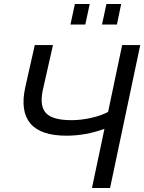

<svg xmlns="http://www.w3.org/2000/svg" viewBox="-20 -934 717 954"><path d="M330.1 -812 352.1 -914.1H425.8L403.8 -812ZM486.8 -812 508.8 -914.1H582L561 -812ZM586.9 -710H676.8L526.9 0H437L499 -293.9Q406.2 -259.8 310.1 -259.8Q182.1 -259.8 131.1 -320.3Q80.1 -380.9 105 -498L152.8 -710H243.2L191.9 -482.9Q176.3 -405.3 209.5 -371.1Q242.7 -336.9 335 -336.9Q383.3 -336.9 433.6 -348.4Q483.9 -359.9 517.1 -377.9Z"/></svg>

Font: Rawline Medium
Style: Italic
Weight: 500
Italic angle: -12°
Designer: Matt McInerney, Pablo Impallari, Rodrigo Fuenzalida
Foundry: Matt McInerney, Pablo Impallari, Rodrigo Fuenzalida
Version: Version 4.020;PS 004.020;hotconv 1.0.88;makeotf.lib2.5.64775